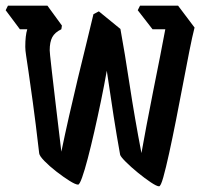

<svg xmlns="http://www.w3.org/2000/svg" viewBox="-38 -659 714 676"><path d="M522 -3Q514 -3 493 -17Q472 -31 447.5 -51Q423 -71 405 -89Q387 -107 385 -114Q373 -180 362 -250.5Q351 -321 338 -410Q329 -359 317.5 -303.5Q306 -248 294 -195.5Q282 -143 271 -101Q260 -59 251 -34Q242 -9 237 -9Q228 -9 206.5 -22.5Q185 -36 160.5 -55Q136 -74 118.5 -92Q101 -110 100 -119Q87 -231 77.5 -299.5Q68 -368 62.5 -406Q57 -444 54 -463Q51 -482 51 -494Q51 -534 58 -556H32L-18 -623L-10 -639H129L180 -569L178 -556Q155 -545 146 -528Q137 -511 137 -482Q137 -479 138.5 -463Q140 -447 144.5 -408.5Q149 -370 157 -301.5Q165 -233 178 -125Q190 -183 205 -249.5Q220 -316 236 -382.5Q252 -449 266.5 -507.5Q281 -566 291 -609L310 -619L386 -557Q401 -475 418.5 -360Q436 -245 460 -120Q467 -160 478 -218Q489 -276 501.5 -339Q514 -402 525.5 -459.5Q537 -517 544 -556H499L447 -623L455 -639H589L647 -562Q639 -531 628.5 -478Q618 -425 606 -361.5Q594 -298 581.5 -235Q569 -172 557.5 -119.5Q546 -67 537 -35Q528 -3 522 -3Z"/></svg>

Font: Jaini Purva
Style: Regular
Weight: 400
Designer: Maithili Shingre, Girish Dalvi (Devanagari), Taresh Vohra (Latin)
Foundry: Ek Type
Version: Version 2.000; ttfautohint (v1.8.4.7-5d5b)